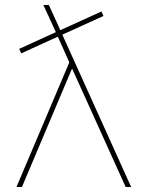

<svg xmlns="http://www.w3.org/2000/svg" viewBox="-20 -750 587 770"><path d="M268 -473 68 0H46L258 -500L212 -603L65 -536L57 -554L204 -621L154 -730H176L222 -629L387 -704L395 -686L230 -611L506 0H484L270 -473Z"/></svg>

Font: M PLUS 1p Thin
Style: Regular
Weight: 250
Version: Version 1.062